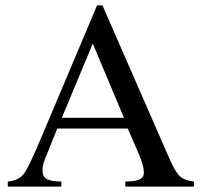

<svg xmlns="http://www.w3.org/2000/svg" viewBox="-20 -694 753 714"><path d="M701 0H446V-19Q486 -19 501 -28Q515 -35 515 -52Q515 -78 496 -122L455 -216H193L147 -102Q138 -79 138 -60Q138 -37 154.5 -28Q171 -19 208 -19V0H9V-19Q51 -23 70 -49.5Q89 -76 135 -186L341 -674H361L607 -111Q629 -59 646.5 -41Q664 -23 701 -19ZM441 -256 325 -532 210 -256Z"/></svg>

Font: STIX Math
Style: Regular
Weight: 400
Designer: MicroPress Inc., with final additions and corrections provided by Coen Hoffman, Elsevier (retired)
Version: Version 1.1.1